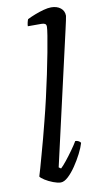

<svg xmlns="http://www.w3.org/2000/svg" viewBox="-91 -841 456 882"><g transform="rotate(-10 137.5 -400.0)"><path d="M119 0Q105 0 84 -8Q63 -16 46.5 -26.5Q30 -37 26 -44Q30 -56 37 -81Q44 -106 53.5 -140.5Q63 -175 73.5 -213.5Q84 -252 93 -289Q106 -339 118.5 -393.5Q131 -448 142 -500.5Q153 -553 161.5 -598Q170 -643 175 -674.5Q180 -706 180 -716Q180 -726 174 -729.5Q168 -733 157 -733H94Q94 -741 96.5 -751Q99 -761 101 -765Q117 -773 137.5 -781Q158 -789 178.5 -794.5Q199 -800 214 -800Q241 -800 258 -786.5Q275 -773 275 -750Q275 -748 271 -728.5Q267 -709 262 -688L121 -70L131 -63Q142 -73 158 -93Q174 -113 190.5 -136Q207 -159 217 -176Q225 -176 232.5 -172Q240 -168 242 -163Q236 -142 222 -114.5Q208 -87 190 -60.5Q172 -34 153.5 -17Q135 0 119 0Z"/></g></svg>

Font: Texturina Medium 12pt
Style: Italic
Weight: 400
Italic angle: -11°
Version: Version 1.002